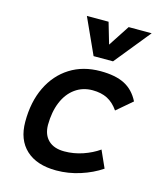

<svg xmlns="http://www.w3.org/2000/svg" viewBox="-116 -863 818 960"><g transform="rotate(15 293.0 -383.0)"><path d="M279.3 -92.8Q328.1 -92.8 374.8 -108.6Q421.4 -124.5 457.5 -149.9L497.1 -61.5Q449.7 -29.3 388.9 -9.8Q328.1 9.8 265.1 9.8Q164.1 9.8 108.6 -41.5Q53.2 -92.8 53.2 -186Q53.2 -289.1 90.3 -365.7Q127.4 -442.4 194.6 -484.9Q261.7 -527.3 352.1 -527.3Q429.7 -527.3 477.3 -502.9Q524.9 -478.5 552.2 -424.3L472.2 -356Q447.3 -392.1 415.3 -408.4Q383.3 -424.8 338.4 -424.8Q287.1 -424.8 248.3 -396.7Q209.5 -368.7 188.5 -318.1Q167.5 -267.6 167 -199.7Q167.5 -148.9 196.8 -120.8Q226.1 -92.8 279.3 -92.8ZM298.3 -590.8 213.9 -776.4H326.2L361.3 -656.2H351.6L430.2 -776.4H549.3L398.9 -590.8Z"/></g></svg>

Font: Cascadia Mono Medium
Style: Italic
Weight: 500
Italic angle: -10°
Monospace: yes
Designer: Aaron Bell
Foundry: Saja Typeworks
Version: Version 2407.024